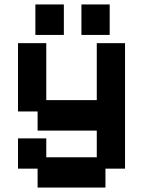

<svg xmlns="http://www.w3.org/2000/svg" viewBox="-20 -661 643 863"><path d="M149 182V97H61V-39H188V46H415V-74H149V-160H61V-467H188V-211H415V-467H542V97H454V182ZM139 -504V-641H267V-504ZM346 -504V-641H473V-504Z"/></svg>

Font: Pixelify Sans
Style: Bold
Weight: 700
Designer: Stefie Justprince
Foundry: Typecalism Foundryline
Version: Version 1.000